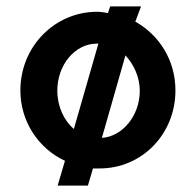

<svg xmlns="http://www.w3.org/2000/svg" viewBox="-20 -522 613 603"><path d="M300 -89 374 -348C400 -320 419 -280 419 -237C419 -158 364 -93 300 -89ZM319 -481C308 -483 296 -485 285 -485C152 -485 44 -376 44 -238C44 -139 102 -55 184 -17L161 61H256L272 7H293C426 7 531 -101 531 -238C531 -333 480 -412 405 -454L423 -502H326ZM212 -117C181 -143 160 -188 160 -237C160 -319 216 -385 284 -385H289Z"/></svg>

Font: Mint Spirit No2
Style: Bold
Weight: 700
Designer: HARENDAL Hirwen
Foundry: Arkandis Digital Foundry.
Version: Version 1.004;FFEdit